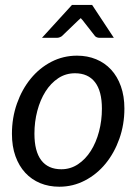

<svg xmlns="http://www.w3.org/2000/svg" viewBox="-20 -736 542 764"><path d="M224 -62.5Q260.5 -62.5 290.5 -82.5Q320.5 -102.5 341.5 -135.8Q362.5 -169 374 -212.5Q385.5 -256 385.5 -303.5Q385.5 -373.5 358 -409Q330.5 -444.5 278.5 -444.5Q241.5 -444.5 211.8 -424.8Q182 -405 161 -371.8Q140 -338.5 128.5 -295Q117 -251.5 117 -204Q117 -134 144.2 -98.2Q171.5 -62.5 224 -62.5ZM216 7Q174.5 7 140 -7.2Q105.5 -21.5 80.5 -48.5Q55.5 -75.5 41.5 -114.5Q27.5 -153.5 27.5 -203.5Q27.5 -267.5 47.5 -324Q67.5 -380.5 102.2 -423Q137 -465.5 184.2 -490Q231.5 -514.5 286.5 -514.5Q328 -514.5 362.5 -500.2Q397 -486 422 -459Q447 -432 461 -392.8Q475 -353.5 475 -304Q475 -240.5 455 -184Q435 -127.5 400.2 -85Q365.5 -42.5 318 -17.8Q270.5 7 216 7ZM433 -585.5H376Q370.5 -585.5 365.5 -587.5Q360.5 -589.5 358 -592.5L308 -656.5Q306.5 -658 304.8 -659.8Q303 -661.5 301.5 -664Q299 -661.5 297 -659.8Q295 -658 293 -656.5L226.5 -592.5Q223.5 -590 218 -587.8Q212.5 -585.5 206.5 -585.5H147L266.5 -716.5H346.5Z"/></svg>

Font: LatoHex
Style: Italic
Weight: 400
Italic angle: -7°
Designer: Lukasz Dziedzic
Foundry: tyPoland Lukasz Dziedzic
Version: Version 1.104; Western+Polish opensource